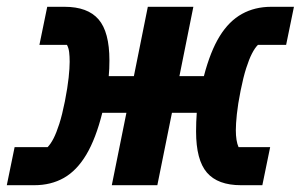

<svg xmlns="http://www.w3.org/2000/svg" viewBox="-31 -545 888 565"><path d="M-11 0 12 -112H109Q118 -121 126.5 -137.5Q135 -154 143.5 -180.5Q152 -207 160 -247Q168 -288 171 -316.5Q174 -345 174 -363Q174 -379 172.5 -391.5Q171 -404 166 -413H85L108 -525H159Q227 -525 259 -488Q291 -451 291 -367Q291 -354 290.5 -343Q290 -332 289 -321H363L404 -525H538L497 -321H569Q588 -394 615.5 -438.5Q643 -483 681 -504Q719 -525 767 -525H834L811 -413H728Q719 -404 710.5 -387.5Q702 -371 693.5 -344.5Q685 -318 677 -278Q669 -238 666 -209Q663 -180 663 -162Q663 -146 665 -133.5Q667 -121 671 -112H764L741 0H678Q610 0 578 -37Q546 -74 546 -158Q546 -172 546.5 -186Q547 -200 548 -213H475L432 0H298L341 -213H270Q251 -137 223 -90Q195 -43 157 -21.5Q119 0 70 0Z"/></svg>

Font: IBM Plex Sans
Style: Bold Italic
Weight: 700
Italic angle: -11.31°
Designer: Mike Abbink, Paul van der Laan, Pieter van Rosmalen
Foundry: Bold Monday
Version: Version 3.201